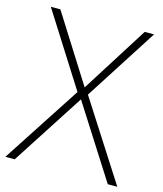

<svg xmlns="http://www.w3.org/2000/svg" viewBox="-110 -795 744 875"><g transform="rotate(15 262.0 -357.0)"><path d="M526 0H481L263 -342L42 0H-2L239 -370L21 -714H66L265 -399L464 -714H508L288 -371Z"/></g></svg>

Font: Noto Sans Lao UI ExtLt
Style: Regular
Weight: 200
Designer: Monotype Design Team
Foundry: Monotype Imaging Inc.
Version: Version 2.000; ttfautohint (v1.8.4.7-5d5b)